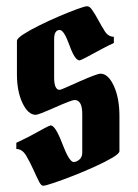

<svg xmlns="http://www.w3.org/2000/svg" viewBox="-20 -590 445 620"><path d="M95.7 -219.2Q70.8 -219.2 52.7 -257.1Q34.7 -294.9 34.7 -350.1V-458Q34.7 -465.8 55.4 -479.2Q76.2 -492.7 107.7 -508.3Q139.2 -523.9 171.9 -537.8Q204.6 -551.8 229.5 -560.8Q254.4 -569.8 260.7 -569.8Q269.5 -569.8 276.6 -559.3Q283.7 -548.8 287.6 -542.5Q293 -533.7 300.3 -520Q307.6 -506.3 314.9 -495.1Q327.1 -471.2 347.7 -471.2V-451.2Q339.8 -447.8 329.1 -442.4Q318.4 -437 305.7 -430.2Q242.2 -395 236.8 -395Q221.7 -395 204.1 -444.3Q186.5 -493.2 172.9 -493.2Q154.8 -493.2 154.8 -462.9V-339.8Q154.8 -299.8 172.9 -299.8Q177.2 -299.8 234.9 -326.2Q293.5 -352.1 304.7 -352.1Q329.1 -352.1 347.2 -313.5Q365.7 -273.9 365.7 -214.8V-102.1Q365.7 -94.2 343 -80.8Q320.3 -67.4 285.9 -51.8Q251.5 -36.1 215.8 -22.2Q180.2 -8.3 153.3 0.7Q126.5 9.8 119.6 9.8Q112.8 9.8 106.4 -2.9Q98.6 -18.1 87.9 -42Q77.1 -65.9 65.9 -85Q52.7 -108.9 32.7 -108.9V-128.9Q41 -132.8 51.5 -137.9Q62 -143.1 75.7 -149.9Q138.7 -185.1 143.6 -185.1Q158.7 -185.1 181.2 -126Q203.6 -66.9 217.8 -66.9Q227.5 -66.9 236.6 -75Q245.6 -83 245.6 -97.2V-222.2Q245.6 -267.1 220.7 -267.1Q211.9 -267.1 157.7 -243.2Q103.5 -219.2 95.7 -219.2Z"/></svg>

Font: Bokor
Style: Regular
Weight: 400
Designer: Danh Hong
Foundry: Danh Hong
Version: Version 8.002; ttfautohint (v1.8.3)